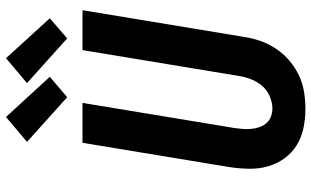

<svg xmlns="http://www.w3.org/2000/svg" viewBox="-219 -811 1038 640"><g transform="rotate(-90 300.0 -491.0)"><path d="M257 8Q224 8 193 1.5Q162 -5 136 -21Q110 -37 92 -62Q74 -87 65.5 -117Q57 -147 57.5 -179.5Q58 -212 63 -245L144 -735H277L193 -227Q191 -213 190 -199Q189 -185 190.5 -171Q192 -157 196.5 -144.5Q201 -132 209.5 -122Q218 -112 231 -107Q244 -102 258 -102Q278 -102 299 -111Q320 -120 334 -136.5Q348 -153 356 -173.5Q364 -194 367 -215L453 -735H586L497 -197Q493 -169 483.5 -142Q474 -115 457.5 -90Q441 -65 418 -45.5Q395 -26 368.5 -13.5Q342 -1 313.5 3.5Q285 8 257 8ZM492 -786 343 -920 426 -990 559 -844ZM296 -786 147 -920 230 -990 364 -844Z"/></g></svg>

Font: Iosevka XBd Ex Obl
Style: Regular
Weight: 800
Width: 7
Italic angle: -9°
Monospace: yes
Designer: Belleve Invis
Foundry: Belleve Invis
Version: Version 32.5.0; ttfautohint (v1.8.4)